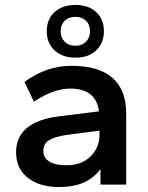

<svg xmlns="http://www.w3.org/2000/svg" viewBox="-20 -746 600 776"><path d="M219 10Q141 10 93 -27Q45 -64 45 -131Q45 -254 219 -276L380 -296Q368 -388 264 -388Q197 -388 117 -335L79 -415Q168 -480 268 -480Q490 -480 490 -286V0H386V-63Q334 10 219 10ZM369 -542.5Q338 -513 285 -513Q232 -513 200.5 -542.5Q169 -572 169 -620Q169 -668 200.5 -697Q232 -726 285 -726Q338 -726 369 -697Q400 -668 400 -620Q400 -572 369 -542.5ZM248 -78Q309 -78 345.5 -113.5Q382 -149 382 -199V-218L252 -201Q202 -194 178.5 -179.5Q155 -165 155 -136Q155 -108 179.5 -93Q204 -78 248 -78ZM285 -561Q311 -561 327.5 -577.5Q344 -594 344 -620Q344 -646 327.5 -662Q311 -678 285 -678Q258 -678 241.5 -662Q225 -646 225 -620Q225 -594 241.5 -577.5Q258 -561 285 -561Z"/></svg>

Font: Celebes SemiBold
Style: Regular
Weight: 600
Designer: Anugrah Pasau
Foundry: Lafontype
Version: Version 1.000